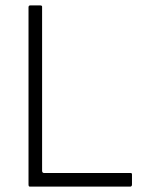

<svg xmlns="http://www.w3.org/2000/svg" viewBox="-20 -687 531 707"><path d="M85 -8V-660Q85 -667 91 -667H129Q136 -667 135 -660V-57Q136 -50 142 -50H461Q466 -50 466 -45V-8Q466 -1 461 0H89Q85 0 85 -8Z"/></svg>

Font: Vivano Light
Style: Regular
Weight: 300
Designer: Joe Prince, Josias Burgherr
Version: Version 2.064;September 19, 2022;FontCreator 14.0.0.2877 64-